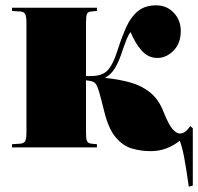

<svg xmlns="http://www.w3.org/2000/svg" viewBox="-20 -552 742 719"><path d="M687 147Q677 76 669.5 36.5Q662 -3 653 -25Q631 -7 603.5 3.5Q576 14 544 14Q507 14 473.5 4Q440 -6 413 -38Q386 -70 370 -136Q360 -177 352 -205Q344 -233 336 -241Q331 -246 322.5 -248Q314 -250 302 -251V-58Q302 -32 305.5 -24Q309 -16 322 -14L343 -12V0H25V-12L56 -14Q69 -15 74 -23Q79 -31 79 -57V-466Q79 -492 74 -500Q69 -508 56 -509L25 -511V-523H343V-511L322 -509Q309 -508 305.5 -499.5Q302 -491 302 -465V-267Q316 -267 330 -267.5Q344 -268 356 -272Q365 -275 375 -281.5Q385 -288 397 -308Q409 -328 422 -369Q437 -416 454 -453Q471 -490 497.5 -511Q524 -532 564 -532Q605 -532 631 -504Q657 -476 657 -436Q657 -390 630 -362.5Q603 -335 569 -335Q535 -335 510.5 -362.5Q486 -390 469 -432Q461 -422 454 -404.5Q447 -387 439 -364Q426 -322 410.5 -297Q395 -272 375 -262V-260Q426 -255 468.5 -243Q511 -231 542.5 -205.5Q574 -180 592 -134Q613 -82 627.5 -67Q642 -52 653 -52Q665 -52 675 -60Q685 -68 692 -80L702 -72V143Z"/></svg>

Font: Literata 72pt Black
Style: Regular
Weight: 900
Designer: Latin by Veronika Burian and Jose Scaglione. Greek by Irene Vlachou. Cyrillic by Vera Evstafieva.
Foundry: TypeTogether
Version: Version 3.002